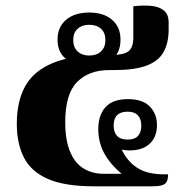

<svg xmlns="http://www.w3.org/2000/svg" viewBox="-20 -654 658 674"><path d="M309 0Q208 0 149 -25.5Q90 -51 64.5 -100Q39 -149 39 -220Q39 -298 68.5 -351.5Q98 -405 166 -433Q234 -461 348 -461H372Q414 -461 431 -474Q448 -487 448 -523V-632Q481 -636 509.5 -633.5Q538 -631 555 -617.5Q572 -604 572 -575V-551Q572 -503 554 -471Q536 -439 494 -423.5Q452 -408 381 -408H363Q292 -408 250.5 -366Q209 -324 209 -225Q209 -162 226 -121.5Q243 -81 273.5 -62.5Q304 -44 343 -44H449L425 -30Q377 -65 351 -107Q325 -149 325 -200Q325 -250 350.5 -278Q376 -306 429 -306Q481 -306 506 -280Q531 -254 531 -215Q531 -173 505.5 -149.5Q480 -126 436 -126Q412 -126 396.5 -132.5Q381 -139 373 -144L397 -154Q408 -122 424.5 -100Q441 -78 461.5 -65Q482 -52 506 -47Q530 -42 555 -42H570Q570 -25 565 -16Q560 -7 548 -3.5Q536 0 516 0ZM428 -164Q453 -164 464.5 -177Q476 -190 476 -213Q476 -236 464 -249Q452 -262 428 -262Q379 -262 379 -213Q379 -190 391 -177Q403 -164 428 -164ZM293 -421Q250 -421 216 -444Q182 -467 182 -515Q182 -559 212 -584.5Q242 -610 293 -610Q344 -610 373.5 -584.5Q403 -559 403 -515Q403 -466 370 -443.5Q337 -421 293 -421ZM293 -459Q319 -459 334.5 -473.5Q350 -488 350 -513Q350 -539 334.5 -553Q319 -567 293 -567Q268 -567 252.5 -553Q237 -539 237 -513Q237 -488 252.5 -473.5Q268 -459 293 -459Z"/></svg>

Font: Noto Serif Thai ExtraBold
Style: Regular
Weight: 800
Version: Version 2.001